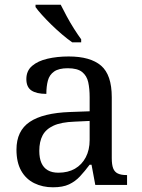

<svg xmlns="http://www.w3.org/2000/svg" viewBox="-20 -786 603 816"><path d="M205 10Q161 10 125.5 -7.5Q90 -25 70 -60.5Q50 -96 50 -150Q50 -230 106.5 -268Q163 -306 278 -310L361 -313V-373Q361 -409 355 -436.5Q349 -464 329 -480Q309 -496 268 -496Q230 -496 210 -482Q190 -468 183.5 -443.5Q177 -419 177 -387Q135 -387 113.5 -401.5Q92 -416 92 -450Q92 -485 116.5 -506Q141 -527 182 -536.5Q223 -546 272 -546Q364 -546 409.5 -507Q455 -468 455 -373V-114Q455 -86 461 -70.5Q467 -55 481 -48.5Q495 -42 517 -42H520V0H385L369 -86H361Q340 -58 320 -36.5Q300 -15 273.5 -2.5Q247 10 205 10ZM228 -52Q269 -52 298.5 -69Q328 -86 344.5 -117.5Q361 -149 361 -191V-272L297 -269Q240 -267 207.5 -252Q175 -237 161 -210.5Q147 -184 147 -145Q147 -114 156 -93.5Q165 -73 183 -62.5Q201 -52 228 -52ZM287 -606Q267 -620 244 -639.5Q221 -659 198.5 -681Q176 -703 158 -723Q140 -743 131 -756V-766H238Q249 -744 263.5 -717Q278 -690 294.5 -664Q311 -638 325 -619V-606Z"/></svg>

Font: Noto Serif Khmer
Style: Regular
Weight: 400
Designer: Danh Hong and the Monotype Design Team
Foundry: Monotype Imaging Inc.
Version: Version 2.003